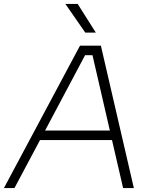

<svg xmlns="http://www.w3.org/2000/svg" viewBox="-40 -964 801 984"><path d="M-20 0 370 -730H477L646 0H591L534 -246H165L34 0ZM191 -295H523L434 -681H396ZM397 -797 295 -944H358L451 -797Z"/></svg>

Font: Sora ExtraLight
Style: Italic
Weight: 200
Designer: Jonathan Barnbrook, Juli√°n Moncada
Version: Version 1.000